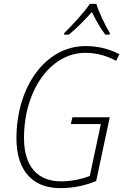

<svg xmlns="http://www.w3.org/2000/svg" viewBox="-20 -962 644 992"><path d="M312 -791 311 -783H336C377 -817 421 -862 455 -900C473 -861 499 -816 524 -783H546L548 -791C524 -829 490 -900 478 -942H444C414 -896 352 -831 312 -791ZM291 10C357 10 421 -3 477 -27L547 -356H354L346 -321H501L444 -53C404 -37 350 -25 295 -25C177 -25 104 -99 104 -249C104 -494 240 -689 421 -689C481 -689 533 -673 580 -648L597 -682C548 -707 492 -724 422 -724C217 -724 65 -517 65 -247C65 -84 145 10 291 10Z"/></svg>

Font: Noto Sans SemiCondensed ExtraLight
Style: Italic
Weight: 200
Width: 4
Italic angle: -12°
Designer: Monotype Design Team
Foundry: Monotype Imaging Inc.
Version: Version 2.013